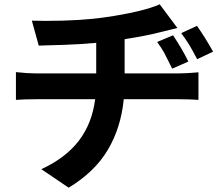

<svg xmlns="http://www.w3.org/2000/svg" viewBox="-20 -802 1040 892"><path d="M784 -638Q829 -570 855 -516L780 -483Q756 -532 744 -554.5Q732 -577 710 -607ZM895 -682Q933 -628 970 -562L896 -527Q874 -569 859.5 -593Q845 -617 822 -648ZM54 -467Q108 -461 146 -461H427V-603Q352 -596 274.5 -593.5Q197 -591 187 -591L160 -590L128 -706L190 -705Q358 -705 470 -722Q549 -733 617 -749Q685 -765 722 -782L804 -672Q774 -664 727 -653Q662 -636 559 -620V-461H811Q845 -461 902 -466V-338Q860 -341 814 -341H555Q542 -209 481 -106Q420 -3 299 70L172 -16Q285 -68 346.5 -148.5Q408 -229 422 -341H147Q93 -341 54 -338Z"/></svg>

Font: Sinter Bold
Style: Regular
Weight: 700
Foundry: Adobe & rsms
Version: Version 1.000